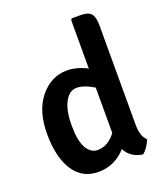

<svg xmlns="http://www.w3.org/2000/svg" viewBox="-138 -830 809 938"><g transform="rotate(-20 266.5 -361.0)"><path d="M235 -505Q286 -505 340 -477V-729L346 -736H394Q431 -736 446 -718.5Q461 -701 461 -659V-142Q461 -80 489 -56Q484 -39 471.5 -20.5Q459 -2 446 8Q383 -1 357 -52Q298 14 213.5 14Q129 14 84 -55.5Q39 -125 39 -246Q39 -367 96.5 -436Q154 -505 235 -505ZM245 -88Q300 -88 340 -142V-378Q289 -409 251 -409Q213 -409 189.5 -365.5Q166 -322 166 -243Q166 -164 188 -126Q210 -88 245 -88Z"/></g></svg>

Font: Signika Negative
Style: Semibold
Weight: 600
Designer: Anna Giedrys
Foundry: Anna Giedrys
Version: Version 1.001